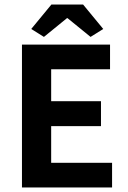

<svg xmlns="http://www.w3.org/2000/svg" viewBox="-20 -828 565 848"><path d="M77 0V-631H466V-522H206V-381H426V-271H206V-109H475V0ZM118 -700 207 -808H347L436 -700L380 -665L278 -748H276L174 -665Z"/></svg>

Font: Narnoor
Style: Bold
Weight: 700
Designer: S. Sridhar Murthy
Foundry: SIL International
Version: Version 3.000